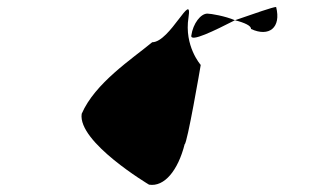

<svg xmlns="http://www.w3.org/2000/svg" viewBox="-20 -456 928 550"><path d="M214 -130C202 -49 407 73 407 73C451 80 490 32 509 -43C516 -43 554 -263 555 -270C555 -270 507 -324 520 -406C532 -486 467 -335 416 -335C358 -287 252 -218 214 -130ZM528 -354C525 -334 594 -368 653 -398C625 -410 584 -417 574 -417C555 -417 533 -389 528 -354ZM653 -398C681 -391 700 -382 699 -373C751 -349 786 -377 771 -436C762 -436 711 -418 653 -398Z"/></svg>

Font: Ampere
Style: SuCndIta
Weight: 400
Version: Version 1